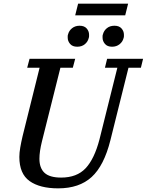

<svg xmlns="http://www.w3.org/2000/svg" viewBox="-20 -1020 804 1052"><path d="M299 12Q198 12 142 -28Q86 -68 86 -160Q86 -183 91 -212Q96 -241 104 -275L197 -649H129L142 -698H392L379 -649H311L210 -246Q196 -190 196 -150Q196 -99 224 -73Q252 -47 315 -47Q401 -47 449 -98Q497 -149 525 -256L623 -649H555L567 -698H764L752 -649H684L585 -252Q550 -112 482 -50Q414 12 299 12ZM403 -764Q377 -764 364 -779.5Q351 -795 351 -813Q351 -818 351 -822.5Q351 -827 353 -832Q358 -852 375 -865.5Q392 -879 416 -879Q442 -879 455 -864Q468 -849 468 -830Q468 -826 468 -821.5Q468 -817 466 -811Q461 -791 444.5 -777.5Q428 -764 403 -764ZM594 -764Q568 -764 555 -779.5Q542 -795 542 -813Q542 -818 542 -822.5Q542 -827 544 -832Q549 -852 565.5 -865.5Q582 -879 607 -879Q633 -879 646 -864Q659 -849 659 -830Q659 -826 659 -821.5Q659 -817 657 -811Q652 -791 635 -777.5Q618 -764 594 -764ZM408 -1000H682L666 -936H392Z"/></svg>

Font: IBM Plex Serif Medm
Style: Italic
Weight: 500
Italic angle: -14°
Designer: Mike Abbink, Paul van der Laan, Pieter van Rosmalen
Foundry: Bold Monday
Version: Version 3.001